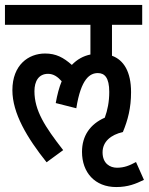

<svg xmlns="http://www.w3.org/2000/svg" viewBox="-20 -642 601 775"><path d="M311 -29C311 54 363 113 449 113C497 113 528 100 561 84L529 12C503 26 482 35 452 35C424 35 394 18 394 -27C394 -70 427 -98 476 -109C496 -157 509 -206 509 -270C509 -353 479 -400 432 -417V-542H554V-622H0V-542H345V-422C316 -416 291 -402 270 -380C236 -410 206 -426 162 -426C95 -426 30 -380 30 -278C30 -185 89 -86 168 13L235 -36C161 -131 119 -196 119 -274C119 -314 136 -344 174 -344C196 -344 213 -332 229 -314C219 -290 211 -260 205 -226L288 -205C307 -326 344 -347 375 -347C402 -347 421 -329 421 -271C421 -231 414 -197 403 -167C344 -141 311 -94 311 -29Z"/></svg>

Font: Noto Sans Devanagari UI ExtraCondensed Medium
Style: Regular
Weight: 500
Width: 2
Designer: Jelle Bosma - Monotype Design Team
Foundry: Monotype Imaging Inc.
Version: Version 2.003